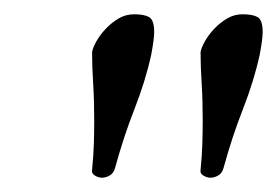

<svg xmlns="http://www.w3.org/2000/svg" viewBox="-20 -695 388 269"><path d="M168 -675Q156 -675 146 -669Q136 -663 128 -654.5Q120 -646 115 -637Q110 -628 109 -622Q109 -602 110.5 -578.5Q112 -555 112 -526Q112 -511 111.5 -494Q111 -477 109 -457Q108 -452 113 -449Q118 -446 123 -446Q128 -446 133.5 -449Q139 -452 141 -459Q153 -503 168.5 -542.5Q184 -582 192 -619Q194 -630 195 -637.5Q196 -645 196 -650Q196 -667 189 -671Q182 -675 168 -675ZM320 -675Q308 -675 298 -669Q288 -663 280 -654.5Q272 -646 267 -637Q262 -628 261 -622Q261 -602 262.5 -578.5Q264 -555 264 -526Q264 -511 263.5 -494Q263 -477 261 -457Q260 -452 265 -449Q270 -446 275 -446Q280 -446 285.5 -449Q291 -452 293 -459Q305 -503 320.5 -542.5Q336 -582 344 -619Q346 -630 347 -637.5Q348 -645 348 -650Q348 -667 341 -671Q334 -675 320 -675Z"/></svg>

Font: Vermiglione
Style: Italic
Weight: 400
Italic angle: -11°
Version: Version 1.105